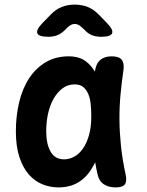

<svg xmlns="http://www.w3.org/2000/svg" viewBox="-20 -805 640 835"><path d="M234 10Q198 10 164.5 -3.5Q131 -17 105.5 -46Q80 -75 64.5 -121.5Q49 -168 49 -234Q49 -301 63.5 -361Q78 -421 107 -465Q136 -509 179 -534.5Q222 -560 279 -560Q326 -560 355 -537Q378 -519 393 -493Q394 -497 394 -501Q399 -531 417.5 -545.5Q436 -560 466 -560Q497 -560 509 -545.5Q521 -531 517 -501Q509 -446 504 -392Q499 -338 499.5 -283.5Q500 -229 506 -171Q512 -113 526 -48Q533 -18 523.5 -4Q514 10 483 10Q452 10 431 -4Q410 -18 404 -48Q398 -74 394 -99Q389 -89 383 -79Q360 -37 323 -13.5Q286 10 234 10ZM259 -112Q281 -112 302.5 -123.5Q324 -135 340.5 -158.5Q357 -182 367 -217Q377 -252 377 -299Q377 -326 374.5 -351.5Q372 -377 364 -396Q356 -415 342 -426.5Q328 -438 305 -438Q276 -438 253.5 -422Q231 -406 214.5 -378Q198 -350 189.5 -313Q181 -276 181 -234Q181 -179 200 -145.5Q219 -112 259 -112ZM191 -645Q149 -645 142.5 -660Q136 -675 165 -705L200 -741Q222 -764 248 -774.5Q274 -785 305 -785Q336 -785 362 -774.5Q388 -764 410 -741L445 -705Q474 -675 467.5 -660Q461 -645 419 -645Q398 -645 380 -652Q362 -659 348 -675L338 -684Q321 -701 305 -701Q289 -701 272 -684L262 -674Q247 -659 229.5 -652Q212 -645 191 -645Z"/></svg>

Font: Maple Mono NL
Style: Bold
Weight: 700
Monospace: yes
Designer: subframe7536
Version: Version 7.000